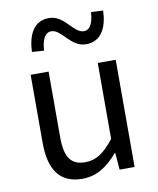

<svg xmlns="http://www.w3.org/2000/svg" viewBox="-90 -876 786 958"><g transform="rotate(-10 303.5 -396.5)"><path d="M250 13C325 13 379 -26 430 -85H433L440 0H516V-543H425V-158C373 -93 334 -66 278 -66C206 -66 176 -109 176 -210V-543H85V-199C85 -61 136 13 250 13ZM385 -645C462 -645 494 -711 497 -796L436 -799C433 -748 418 -711 385 -711C332 -711 302 -806 224 -806C146 -806 115 -741 111 -654L172 -650C175 -704 191 -739 224 -739C276 -739 306 -645 385 -645Z"/></g></svg>

Font: Noto Sans CJK SC Regular
Style: Regular
Weight: 400
Designer: Ryoko NISHIZUKA (kana & ideographs); Paul D. Hunt (Latin, Greek & Cyrillic); Wenlong ZHANG (bopomofo); Sandoll Communica
Foundry: Adobe Systems Incorporated
Version: Version 1.004;PS 1.004;hotconv 1.0.82;makeotf.lib2.5.63406